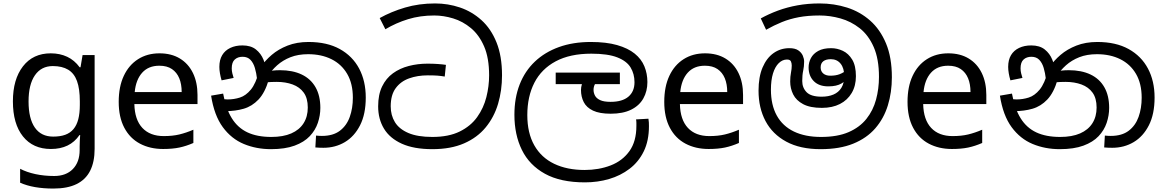

<svg xmlns="http://www.w3.org/2000/svg" viewBox="-20 -856 6767 1116"><path d="M275 -546Q328 -546 370.5 -526Q413 -506 443 -465H448L460 -536H530V9Q530 85 504 136.5Q478 188 425 214Q372 240 290 240Q232 240 183.5 231.5Q135 223 97 206V125Q135 145 186 156Q237 167 295 167Q364 167 403.5 126.5Q443 86 443 16V-5Q443 -17 444 -39.5Q445 -62 446 -71H442Q414 -30 372.5 -10Q331 10 276 10Q172 10 113.5 -63Q55 -136 55 -267Q55 -395 113.5 -470.5Q172 -546 275 -546ZM287 -472Q220 -472 183 -418.5Q146 -365 146 -266Q146 -167 182.5 -114.5Q219 -62 289 -62Q330 -62 359 -72.5Q388 -83 407 -105.5Q426 -128 435 -163Q444 -198 444 -246V-267Q444 -340 427.5 -385Q411 -430 376 -451Q341 -472 287 -472Z M907 -546Q976 -546 1025.5 -516Q1075 -486 1101.5 -431.5Q1128 -377 1128 -304V-251H761Q763 -160 807.5 -112.5Q852 -65 932 -65Q983 -65 1022.5 -74.5Q1062 -84 1104 -102V-25Q1063 -7 1023 1.5Q983 10 928 10Q852 10 793.5 -21Q735 -52 702.5 -113.5Q670 -175 670 -264Q670 -352 699.5 -415Q729 -478 782.5 -512Q836 -546 907 -546ZM906 -474Q843 -474 806.5 -433.5Q770 -393 763 -321H1036Q1036 -367 1022 -401Q1008 -435 979.5 -454.5Q951 -474 906 -474Z M1555 11Q1470 11 1397.5 -19Q1325 -49 1275 -117Q1225 -185 1207 -300L1277 -312Q1293 -224 1327.5 -168.5Q1362 -113 1418.5 -86.5Q1475 -60 1557 -60Q1626 -60 1673 -80.5Q1720 -101 1744.5 -139.5Q1769 -178 1769 -231Q1769 -285 1745.5 -317.5Q1722 -350 1681 -365Q1640 -380 1589 -380Q1555 -380 1529 -377.5Q1503 -375 1477 -368L1482 -420Q1501 -429 1531 -438.5Q1561 -448 1607 -448Q1681 -448 1733.5 -423Q1786 -398 1814 -349Q1842 -300 1842 -229Q1842 -185 1827.5 -142Q1813 -99 1780.5 -64.5Q1748 -30 1692.5 -9.5Q1637 11 1555 11ZM1860 3Q1847 3 1836.5 2.5Q1826 2 1813 1L1817 -68Q1823 -67 1834.5 -66.5Q1846 -66 1851 -66Q1916 -66 1955.5 -96Q1995 -126 2013 -176.5Q2031 -227 2031 -288Q2031 -370 1998 -426.5Q1965 -483 1906.5 -512Q1848 -541 1771 -541Q1713 -541 1668.5 -523.5Q1624 -506 1591 -476.5Q1558 -447 1534 -410L1542 -392Q1520 -317 1482.5 -277.5Q1445 -238 1396.5 -224Q1348 -210 1292 -210Q1282 -210 1266.5 -212.5Q1251 -215 1239 -221L1240 -286Q1254 -282 1272.5 -280Q1291 -278 1303 -278Q1340 -278 1374.5 -289Q1409 -300 1438 -335Q1467 -370 1486 -443L1496 -467Q1521 -504 1559.5 -537Q1598 -570 1651.5 -591Q1705 -612 1773 -612Q1881 -612 1955 -571Q2029 -530 2067.5 -457.5Q2106 -385 2106 -289Q2106 -193 2073 -128Q2040 -63 1984.5 -30Q1929 3 1860 3ZM1389 -592Q1438 -592 1467.5 -568.5Q1497 -545 1511.5 -509Q1526 -473 1529 -434L1474 -398Q1470 -432 1461.5 -461Q1453 -490 1436 -508Q1419 -526 1390 -526Q1362 -526 1344.5 -510Q1327 -494 1327 -459Q1327 -443 1330.5 -429.5Q1334 -416 1338 -403L1268 -389Q1262 -409 1258.5 -429.5Q1255 -450 1255 -467Q1255 -508 1271.5 -535.5Q1288 -563 1318.5 -577.5Q1349 -592 1389 -592Z M2493 11Q2386 11 2316 -20.5Q2246 -52 2212 -108Q2178 -164 2178 -238Q2178 -306 2201 -353.5Q2224 -401 2264 -430Q2304 -459 2356 -472.5Q2408 -486 2465 -486Q2497 -486 2525 -484Q2553 -482 2572 -479L2565 -411Q2542 -415 2521.5 -416.5Q2501 -418 2466 -418Q2407 -418 2358 -400.5Q2309 -383 2280 -343.5Q2251 -304 2251 -238Q2251 -186 2275.5 -146Q2300 -106 2353.5 -83Q2407 -60 2493 -60Q2588 -60 2652 -91.5Q2716 -123 2753.5 -175.5Q2791 -228 2807 -291.5Q2823 -355 2823 -418Q2823 -519 2794 -586Q2765 -653 2717.5 -692.5Q2670 -732 2614 -749Q2558 -766 2504 -766Q2422 -766 2352 -744.5Q2282 -723 2220 -686L2187 -751Q2253 -788 2334 -812Q2415 -836 2509 -836Q2584 -836 2653.5 -812.5Q2723 -789 2778.5 -739Q2834 -689 2866 -609.5Q2898 -530 2898 -418Q2898 -330 2875 -252.5Q2852 -175 2803 -115.5Q2754 -56 2677 -22.5Q2600 11 2493 11Z M3380 204Q3238 204 3147.5 154Q3057 104 3013.5 15.5Q2970 -73 2970 -189Q2970 -287 3000.5 -365Q3031 -443 3089 -498Q3147 -553 3229 -582.5Q3311 -612 3414 -612Q3504 -612 3567 -594Q3630 -576 3669 -544.5Q3708 -513 3725.5 -470.5Q3743 -428 3743 -379Q3743 -326 3719.5 -284Q3696 -242 3648.5 -218.5Q3601 -195 3530 -195Q3465 -195 3427 -213Q3389 -231 3373 -262.5Q3357 -294 3357 -333Q3357 -349 3362 -365.5Q3367 -382 3374 -396L3417 -374L3375 -367H3210V-434H3583V-367H3402L3463 -398Q3447 -383 3438.5 -367.5Q3430 -352 3430 -334Q3430 -316 3438.5 -300Q3447 -284 3468.5 -274Q3490 -264 3529 -264Q3597 -264 3632.5 -294Q3668 -324 3668 -378Q3668 -426 3645.5 -463.5Q3623 -501 3568 -522.5Q3513 -544 3417 -544Q3293 -544 3210 -499.5Q3127 -455 3086 -375Q3045 -295 3045 -187Q3045 -83 3085.5 -11.5Q3126 60 3201 96Q3276 132 3378 132Q3461 132 3529.5 105.5Q3598 79 3638.5 22.5Q3679 -34 3679 -124Q3679 -129 3679 -141Q3679 -153 3677 -162L3749 -166Q3751 -155 3751.5 -144.5Q3752 -134 3752 -123Q3752 -38 3722 23.5Q3692 85 3639.5 125Q3587 165 3520.5 184.5Q3454 204 3380 204Z M4078 -546Q4147 -546 4196.5 -516Q4246 -486 4272.5 -431.5Q4299 -377 4299 -304V-251H3932Q3934 -160 3978.5 -112.5Q4023 -65 4103 -65Q4154 -65 4193.5 -74.5Q4233 -84 4275 -102V-25Q4234 -7 4194 1.5Q4154 10 4099 10Q4023 10 3964.5 -21Q3906 -52 3873.5 -113.5Q3841 -175 3841 -264Q3841 -352 3870.5 -415Q3900 -478 3953.5 -512Q4007 -546 4078 -546ZM4077 -474Q4014 -474 3977.5 -433.5Q3941 -393 3934 -321H4207Q4207 -367 4193 -401Q4179 -435 4150.5 -454.5Q4122 -474 4077 -474Z M4750 11Q4631 11 4550.5 -32.5Q4470 -76 4429.5 -152.5Q4389 -229 4389 -329Q4389 -409 4412.5 -464Q4436 -519 4476.5 -547.5Q4517 -576 4568 -576Q4602 -576 4620.5 -563Q4639 -550 4646.5 -532Q4654 -514 4654 -498Q4654 -470 4648.5 -445Q4643 -420 4643 -385Q4643 -346 4668.5 -320Q4694 -294 4756 -294Q4795 -294 4824.5 -306.5Q4854 -319 4870.5 -345.5Q4887 -372 4887 -414Q4887 -460 4866 -486Q4845 -512 4809 -512Q4781 -512 4765.5 -500Q4750 -488 4750 -464Q4750 -442 4765 -429Q4780 -416 4806 -416Q4838 -416 4861 -425Q4884 -434 4911 -455L4924 -410Q4900 -388 4871.5 -371Q4843 -354 4795 -354Q4740 -354 4710 -384.5Q4680 -415 4680 -464Q4680 -493 4693.5 -518.5Q4707 -544 4736 -560Q4765 -576 4811 -576Q4846 -576 4879 -560.5Q4912 -545 4933.5 -509.5Q4955 -474 4955 -413Q4955 -357 4930.5 -315.5Q4906 -274 4862 -251.5Q4818 -229 4757 -229Q4689 -229 4648.5 -250.5Q4608 -272 4590.5 -307Q4573 -342 4573 -382Q4573 -411 4577.5 -433.5Q4582 -456 4582 -475Q4582 -489 4577 -499.5Q4572 -510 4554 -510Q4528 -510 4506.5 -489Q4485 -468 4473 -429Q4461 -390 4461 -335Q4461 -246 4495 -184.5Q4529 -123 4594.5 -91.5Q4660 -60 4752 -60Q4848 -60 4912.5 -88Q4977 -116 5016 -165Q5055 -214 5072 -277Q5089 -340 5089 -409Q5089 -513 5058.5 -582.5Q5028 -652 4977 -692Q4926 -732 4865 -749Q4804 -766 4744 -766Q4676 -766 4623 -756Q4570 -746 4524.5 -727.5Q4479 -709 4433 -683L4402 -749Q4449 -775 4502 -794.5Q4555 -814 4615.5 -825Q4676 -836 4744 -836Q4828 -836 4903.5 -812Q4979 -788 5037.5 -736.5Q5096 -685 5130 -603.5Q5164 -522 5164 -407Q5164 -319 5140.5 -243Q5117 -167 5067.5 -110Q5018 -53 4939.5 -21Q4861 11 4750 11Z M5492 -546Q5561 -546 5610.5 -516Q5660 -486 5686.5 -431.5Q5713 -377 5713 -304V-251H5346Q5348 -160 5392.5 -112.5Q5437 -65 5517 -65Q5568 -65 5607.5 -74.5Q5647 -84 5689 -102V-25Q5648 -7 5608 1.5Q5568 10 5513 10Q5437 10 5378.5 -21Q5320 -52 5287.5 -113.5Q5255 -175 5255 -264Q5255 -352 5284.5 -415Q5314 -478 5367.5 -512Q5421 -546 5492 -546ZM5491 -474Q5428 -474 5391.5 -433.5Q5355 -393 5348 -321H5621Q5621 -367 5607 -401Q5593 -435 5564.5 -454.5Q5536 -474 5491 -474Z M6140 11Q6055 11 5982.5 -19Q5910 -49 5860 -117Q5810 -185 5792 -300L5862 -312Q5878 -224 5912.5 -168.5Q5947 -113 6003.5 -86.5Q6060 -60 6142 -60Q6211 -60 6258 -80.5Q6305 -101 6329.5 -139.5Q6354 -178 6354 -231Q6354 -285 6330.5 -317.5Q6307 -350 6266 -365Q6225 -380 6174 -380Q6140 -380 6114 -377.5Q6088 -375 6062 -368L6067 -420Q6086 -429 6116 -438.5Q6146 -448 6192 -448Q6266 -448 6318.5 -423Q6371 -398 6399 -349Q6427 -300 6427 -229Q6427 -185 6412.5 -142Q6398 -99 6365.5 -64.5Q6333 -30 6277.5 -9.5Q6222 11 6140 11ZM6445 3Q6432 3 6421.5 2.5Q6411 2 6398 1L6402 -68Q6408 -67 6419.5 -66.5Q6431 -66 6436 -66Q6501 -66 6540.5 -96Q6580 -126 6598 -176.5Q6616 -227 6616 -288Q6616 -370 6583 -426.5Q6550 -483 6491.5 -512Q6433 -541 6356 -541Q6298 -541 6253.5 -523.5Q6209 -506 6176 -476.5Q6143 -447 6119 -410L6127 -392Q6105 -317 6067.5 -277.5Q6030 -238 5981.5 -224Q5933 -210 5877 -210Q5867 -210 5851.5 -212.5Q5836 -215 5824 -221L5825 -286Q5839 -282 5857.5 -280Q5876 -278 5888 -278Q5925 -278 5959.5 -289Q5994 -300 6023 -335Q6052 -370 6071 -443L6081 -467Q6106 -504 6144.5 -537Q6183 -570 6236.5 -591Q6290 -612 6358 -612Q6466 -612 6540 -571Q6614 -530 6652.5 -457.5Q6691 -385 6691 -289Q6691 -193 6658 -128Q6625 -63 6569.5 -30Q6514 3 6445 3ZM5974 -592Q6023 -592 6052.5 -568.5Q6082 -545 6096.5 -509Q6111 -473 6114 -434L6059 -398Q6055 -432 6046.5 -461Q6038 -490 6021 -508Q6004 -526 5975 -526Q5947 -526 5929.5 -510Q5912 -494 5912 -459Q5912 -443 5915.5 -429.5Q5919 -416 5923 -403L5853 -389Q5847 -409 5843.5 -429.5Q5840 -450 5840 -467Q5840 -508 5856.5 -535.5Q5873 -563 5903.5 -577.5Q5934 -592 5974 -592Z"/></svg>

Font: sinhala25
Style: Book
Weight: 400
Designer: Jelle Bosma - Monotype Design Team
Foundry: Monotype Imaging Inc.
Version: Version 2.003